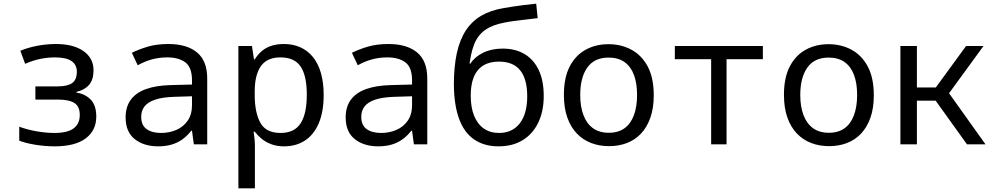

<svg xmlns="http://www.w3.org/2000/svg" viewBox="-20 -787 5440 1047"><path d="M278 11Q227 11 173.5 2.5Q120 -6 85 -20V-96Q128 -80 179.5 -71Q231 -62 277 -62Q348 -62 381.5 -87Q415 -112 415 -160Q415 -207 385.5 -225.5Q356 -244 295 -244H173V-316H295Q348 -316 373.5 -334Q399 -352 399 -396Q399 -434 370 -454Q341 -474 280 -474Q243 -474 203 -466.5Q163 -459 117 -439L91 -510Q130 -527 181.5 -537Q233 -547 285 -547Q380 -547 435 -508.5Q490 -470 490 -404Q490 -352 465.5 -324Q441 -296 397 -286V-282Q444 -275 474.5 -244Q505 -213 505 -151Q505 -76 447.5 -32.5Q390 11 278 11Z M843 11Q764 11 714.5 -28.5Q665 -68 665 -147Q665 -205 693.5 -243.5Q722 -282 777 -301.5Q832 -321 911 -323L1027 -326V-348Q1027 -420 990.5 -447Q954 -474 893 -474Q846 -474 806 -462.5Q766 -451 731 -431L699 -499Q737 -518 785.5 -532.5Q834 -547 898 -547Q999 -547 1054.5 -501Q1110 -455 1110 -359V0H1037L1027 -74H1023Q1001 -46 974.5 -27Q948 -8 915.5 1.5Q883 11 843 11ZM858 -62Q903 -62 941.5 -78.5Q980 -95 1003.5 -129Q1027 -163 1027 -214V-262L930 -259Q866 -257 826 -243.5Q786 -230 768 -206.5Q750 -183 750 -150Q750 -104 779.5 -83Q809 -62 858 -62Z M1280 240V-536H1354L1365 -463H1369Q1385 -489 1407 -508Q1429 -527 1459 -537Q1489 -547 1529 -547Q1578 -547 1618 -529Q1658 -511 1686.5 -476Q1715 -441 1730 -389Q1745 -337 1745 -269Q1745 -178 1718.5 -115.5Q1692 -53 1643.5 -21Q1595 11 1529 11Q1490 11 1459.5 -0.5Q1429 -12 1407 -30Q1385 -48 1369 -69H1363Q1366 -50 1368 -29.5Q1370 -9 1370 11V240ZM1510 -62Q1585 -62 1619 -114Q1653 -166 1653 -271Q1653 -374 1619.5 -424Q1586 -474 1509 -474Q1436 -474 1402.5 -426Q1369 -378 1369 -289V-269Q1369 -174 1399.5 -118Q1430 -62 1510 -62Z M2043 11Q1964 11 1914.5 -28.5Q1865 -68 1865 -147Q1865 -205 1893.5 -243.5Q1922 -282 1977 -301.5Q2032 -321 2111 -323L2227 -326V-348Q2227 -420 2190.5 -447Q2154 -474 2093 -474Q2046 -474 2006 -462.5Q1966 -451 1931 -431L1899 -499Q1937 -518 1985.5 -532.5Q2034 -547 2098 -547Q2199 -547 2254.5 -501Q2310 -455 2310 -359V0H2237L2227 -74H2223Q2201 -46 2174.5 -27Q2148 -8 2115.5 1.5Q2083 11 2043 11ZM2058 -62Q2103 -62 2141.5 -78.5Q2180 -95 2203.5 -129Q2227 -163 2227 -214V-262L2130 -259Q2066 -257 2026 -243.5Q1986 -230 1968 -206.5Q1950 -183 1950 -150Q1950 -104 1979.5 -83Q2009 -62 2058 -62Z M2699 11Q2620 11 2565.5 -26.5Q2511 -64 2483.5 -139Q2456 -214 2455 -325Q2455 -423 2471 -496.5Q2487 -570 2520 -620.5Q2553 -671 2604 -701Q2655 -731 2727 -743Q2744 -746 2773 -750.5Q2802 -755 2836.5 -759.5Q2871 -764 2904 -767L2912 -688Q2879 -684 2844 -680Q2809 -676 2779.5 -672Q2750 -668 2732 -664Q2666 -652 2625.5 -623.5Q2585 -595 2565 -543.5Q2545 -492 2537 -410L2501 -440H2545Q2569 -477 2614.5 -499.5Q2660 -522 2721 -522Q2790 -522 2840 -492.5Q2890 -463 2917.5 -405.5Q2945 -348 2945 -263Q2945 -180 2915 -118Q2885 -56 2830 -22.5Q2775 11 2699 11ZM2701 -62Q2774 -62 2814.5 -114.5Q2855 -167 2855 -262Q2855 -355 2817 -403Q2779 -451 2701 -451Q2625 -451 2586 -404.5Q2547 -358 2547 -265Q2547 -201 2565.5 -155.5Q2584 -110 2618.5 -86Q2653 -62 2701 -62Z M3301 10Q3249 10 3204 -7Q3159 -24 3125.5 -59Q3092 -94 3073.5 -146.5Q3055 -199 3055 -270Q3055 -363 3086.5 -424Q3118 -485 3173 -515.5Q3228 -546 3298 -546Q3368 -546 3424 -515.5Q3480 -485 3512.5 -423.5Q3545 -362 3545 -267Q3545 -197 3526.5 -145Q3508 -93 3475.5 -58.5Q3443 -24 3398.5 -7Q3354 10 3301 10ZM3300 -63Q3352 -63 3386 -88Q3420 -113 3437 -159.5Q3454 -206 3454 -269Q3454 -333 3437 -378.5Q3420 -424 3385.5 -448.5Q3351 -473 3299 -473Q3221 -473 3182.5 -418.5Q3144 -364 3144 -269Q3144 -206 3161.5 -159.5Q3179 -113 3213.5 -88Q3248 -63 3300 -63Z M3858 0V-464H3660V-536H4140V-464H3942V0Z M4501 10Q4449 10 4404 -7Q4359 -24 4325.5 -59Q4292 -94 4273.5 -146.5Q4255 -199 4255 -270Q4255 -363 4286.5 -424Q4318 -485 4373 -515.5Q4428 -546 4498 -546Q4568 -546 4624 -515.5Q4680 -485 4712.5 -423.5Q4745 -362 4745 -267Q4745 -197 4726.5 -145Q4708 -93 4675.5 -58.5Q4643 -24 4598.5 -7Q4554 10 4501 10ZM4500 -63Q4552 -63 4586 -88Q4620 -113 4637 -159.5Q4654 -206 4654 -269Q4654 -333 4637 -378.5Q4620 -424 4585.5 -448.5Q4551 -473 4499 -473Q4421 -473 4382.5 -418.5Q4344 -364 4344 -269Q4344 -206 4361.5 -159.5Q4379 -113 4413.5 -88Q4448 -63 4500 -63Z M5253 0 5060 -269 5059 -277 5248 -536H5343L5136 -252L5130 -314L5354 0ZM4890 0V-536H4980V0ZM4977 -238V-310H5091V-238Z"/></svg>

Font: Noto Sans Mono
Style: Regular
Weight: 400
Designer: Monotype Design Team
Foundry: Monotype Imaging Inc.
Version: Version 2.014